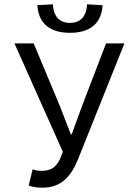

<svg xmlns="http://www.w3.org/2000/svg" viewBox="-20 -857 640 889"><path d="M178 12C261 12 308 -38 341 -119L556 -656H471L359 -364L312 -235H308L258 -364L136 -656H47L271 -154L257 -119C239 -82 215 -66 173 -66C153 -66 141 -69 131 -73L113 2C131 9 149 12 178 12ZM304 -705C415 -705 451 -766 455 -833L383 -837C381 -790 360 -751 304 -751C248 -751 227 -790 225 -837L153 -833C157 -766 193 -705 304 -705Z"/></svg>

Font: Hasklig
Style: Regular
Weight: 400
Monospace: yes
Designer: Paul D. Hunt, Teo Tuominen
Foundry: Adobe Systems Incorporated
Version: Version 2.030;PS 1.0;hotconv 16.6.51;makeotf.lib2.5.65220